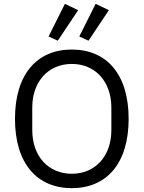

<svg xmlns="http://www.w3.org/2000/svg" viewBox="-20 -968 748 1000"><path d="M281 -756 387 -915 318 -948 233 -778ZM441 -756 547 -915 478 -948 393 -778ZM354 12C534 12 650 -115 650 -349C650 -583 534 -710 354 -710C174 -710 58 -583 58 -349C58 -115 174 12 354 12ZM354 -63C233 -63 148 -153 148 -291V-407C148 -545 233 -635 354 -635C475 -635 560 -545 560 -407V-291C560 -153 475 -63 354 -63Z"/></svg>

Font: Braiins Sans
Style: Regular
Weight: 400
Designer: Mike Abbink, Paul van der Laan, Pieter van Rosmalen, Jiri Chlebus, Lubos Buracinsky
Foundry: Bold Monday, Sudetype
Version: Version 1.000;hotconv 1.0.109;makeotfexe 2.5.65596